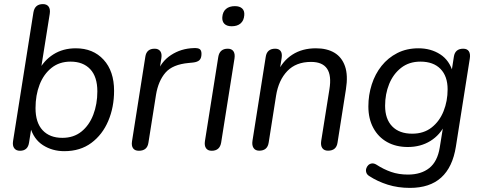

<svg xmlns="http://www.w3.org/2000/svg" viewBox="-20 -732 2367 941"><path d="M295.2 8.9Q236.6 8.9 190.7 -20.4Q144.8 -49.8 127.8 -110.3L136.3 -122L122.5 -33.8Q116.7 6.9 77.9 6.9Q58.9 6.9 49.7 -5.7Q40.5 -18.3 44 -40.6L143.8 -671.2Q150.6 -711.9 190.4 -711.9Q209.3 -711.9 218.3 -699.6Q227.3 -687.2 223.8 -664.4L179 -383.2H167.9Q194.4 -435.5 241.5 -465.4Q288.7 -495.3 351.4 -495.3Q436.5 -495.3 487.8 -439.3Q539.1 -383.3 539.1 -286.9Q539.1 -206.6 510.6 -139.4Q482.2 -72.1 427.7 -31.6Q373.3 8.9 295.2 8.9ZM285.5 -56.4Q341 -56.4 379.1 -87.1Q417.3 -117.9 437.2 -169.8Q457.1 -221.7 457.1 -284.1Q457.1 -355.8 422.2 -392.9Q387.4 -430 325.7 -430Q270.6 -430 232.3 -399.2Q193.9 -368.4 174 -317Q154.1 -265.7 154.1 -202.2Q154.1 -131 188.9 -93.7Q223.8 -56.4 285.5 -56.4Z M660.4 6.9Q641 6.9 632.3 -5.2Q623.5 -17.3 627 -39.7L692.3 -454Q698.1 -493.3 737.9 -493.3Q756.3 -493.3 765.3 -481.4Q774.3 -469.5 770.9 -447.1L758.7 -370.5H748.2Q768.7 -430 818.2 -462.2Q867.6 -494.5 929.6 -496.3Q951.7 -497.3 959.6 -490.7Q967.5 -484.2 967.5 -468.1Q967.5 -447.3 957.8 -437.6Q948.1 -427.9 925.7 -425.5L905.7 -423.5Q826 -416.5 790.9 -375.9Q755.8 -335.2 744.7 -267.8L707.4 -32.4Q701.6 6.9 660.4 6.9Z M1017.4 6.9Q998.5 6.9 989.7 -5.7Q981 -18.3 984.4 -40.6L1049.8 -453Q1056.5 -493.3 1096.3 -493.3Q1115.3 -493.3 1124 -480.9Q1132.7 -468.5 1129.3 -445.7L1063.9 -33.3Q1057.2 6.9 1017.4 6.9ZM1115.5 -603.3Q1092.1 -603.3 1080.1 -615Q1068.1 -626.8 1069.5 -647.8Q1071.4 -674.3 1087.6 -688.1Q1103.8 -701.9 1131.2 -701.9Q1154.6 -701.9 1166.8 -690.5Q1179.1 -679 1177.2 -657.5Q1175.3 -631.4 1159.4 -617.4Q1143.4 -603.3 1115.5 -603.3Z M1250.4 6.5Q1231.5 6.5 1222.7 -6.7Q1214 -19.8 1217.4 -42.1L1282.3 -453Q1288.1 -493.3 1328.9 -493.3Q1346.8 -493.3 1355.3 -481.9Q1363.8 -470.4 1360.4 -448.1L1347.2 -364.5L1339.5 -376.2Q1364.5 -432.9 1412.8 -464.1Q1461.2 -495.3 1528.4 -495.3Q1582.4 -495.3 1618.9 -473.6Q1655.4 -451.8 1670.9 -407.4Q1686.4 -362.9 1675.4 -294.1L1634.2 -32.7Q1628.4 6.5 1587.6 6.5Q1568.7 6.5 1559.7 -6.1Q1550.8 -18.7 1554.2 -41.1L1594.4 -293.7Q1605.6 -361.9 1583 -395.2Q1560.5 -428.6 1504.4 -428.6Q1431.1 -428.6 1388.2 -383.9Q1345.3 -339.2 1333.1 -263.5L1296.9 -33.8Q1291.1 6.5 1250.4 6.5Z M1989 188.9Q1930.6 188.9 1880.3 173.1Q1830 157.2 1790 131Q1778.8 124.2 1775.5 114.2Q1772.1 104.2 1774.9 94.4Q1777.6 84.7 1784.7 77.6Q1791.8 70.6 1802.3 69.1Q1812.8 67.7 1824.9 75Q1860.1 97.9 1897.1 110.7Q1934.2 123.6 1979.5 123.6Q2043.8 123.6 2084 91.6Q2124.1 59.6 2135.2 -8.9L2153.8 -124.1L2161.8 -123.1Q2137.3 -70.9 2089.5 -41.2Q2041.6 -11.5 1978.8 -11.5Q1920.8 -11.5 1877.4 -35.7Q1833.9 -60 1809.7 -105Q1785.4 -149.9 1785.4 -210.3Q1785.4 -266.3 1801.9 -317.8Q1818.3 -369.2 1850 -409Q1881.7 -448.8 1927.2 -472Q1972.7 -495.3 2031.2 -495.3Q2091.4 -495.3 2137.2 -465.9Q2183.1 -436.5 2200.1 -376.1L2190.3 -362.9L2204.4 -454Q2210.3 -493.3 2250.5 -493.3Q2269.4 -493.3 2277.7 -480.9Q2286 -468.5 2282.6 -445.7L2214.3 -13.3Q2198.3 87.5 2142.3 138.2Q2086.4 188.9 1989 188.9ZM2000.3 -76.8Q2056.8 -76.8 2095.4 -107.1Q2134 -137.3 2153.9 -187Q2173.8 -236.6 2173.8 -294.1Q2173.8 -358.3 2139 -394.1Q2104.1 -430 2040.5 -430Q1985 -430 1946.1 -399.7Q1907.3 -369.4 1887.3 -320.3Q1867.4 -271.1 1867.4 -213.6Q1867.4 -148.4 1902.3 -112.6Q1937.1 -76.8 2000.3 -76.8Z"/></svg>

Font: Nunito Variable Extra Light
Style: Italic
Weight: 200
Italic angle: -9°
Designer: Vernon Adams
Foundry: Vernon Adams
Version: Version 3.602